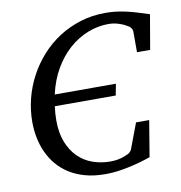

<svg xmlns="http://www.w3.org/2000/svg" viewBox="-79 -761 803 850"><g transform="rotate(-10 322.0 -335.5)"><path d="M617.2 -491.2H558.1V-584Q558.1 -591.8 552.5 -600.1Q546.9 -608.4 540 -610.8Q538.1 -611.8 531.2 -616Q524.4 -620.1 513.4 -624.5Q502.4 -628.9 487.8 -632.6Q473.1 -636.2 455.1 -636.2Q407.2 -636.2 361.6 -618.2Q315.9 -600.1 277.3 -566.2Q238.8 -532.2 210 -482.7Q181.2 -433.1 167 -370.1H441.9L432.1 -318.8H158.2Q156.2 -303.7 155 -288.1Q153.8 -272.5 153.8 -255.9Q153.8 -199.2 170.2 -157.7Q186.5 -116.2 214.4 -88.9Q242.2 -61.5 279.5 -48.3Q316.9 -35.2 358.9 -35.2Q375 -35.2 388.2 -37.4Q401.4 -39.6 410.9 -42.5Q420.4 -45.4 426.3 -48.1Q432.1 -50.8 434.1 -51.8Q439.9 -52.7 447 -58.8Q454.1 -64.9 457 -71.8L500 -186H559.1L532.2 -23.9Q526.4 -22 507.1 -15.6Q487.8 -9.3 459.7 -2.2Q431.6 4.9 397 10.5Q362.3 16.1 326.2 16.1Q276.4 16.1 236.3 4.9Q196.3 -6.3 165.5 -25.9Q134.8 -45.4 112.3 -72.3Q89.8 -99.1 75.7 -130.6Q61.5 -162.1 54.7 -196.8Q47.9 -231.4 47.9 -267.1Q47.9 -320.3 61 -372.1Q74.2 -423.8 99.1 -470.5Q124 -517.1 159.7 -556.9Q195.3 -596.7 240 -625.5Q284.7 -654.3 337.6 -670.7Q390.6 -687 450.2 -687Q474.6 -687 497.1 -684.3Q519.5 -681.6 542.5 -676.5Q565.4 -671.4 590.3 -663.8Q615.2 -656.2 644 -647Z"/></g></svg>

Font: Charis SIL CyrE
Style: Italic
Weight: 400
Italic angle: -11°
Foundry: SIL International
Version: Version 5.000